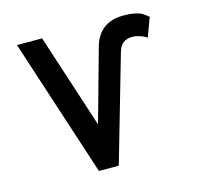

<svg xmlns="http://www.w3.org/2000/svg" viewBox="-86 -646 772 738"><g transform="rotate(-15 300.0 -276.5)"><path d="M41 -549H141L263 -174L343 -461Q368.5 -553 465 -553Q493 -553 511 -549Q529 -545 539.2 -538.8Q549.5 -532.5 562 -522L534 -447Q521.5 -455 506 -460Q490.5 -465 476 -465Q432.5 -465 420 -420L299 0H220Z"/></g></svg>

Font: JuliaMono
Style: Bold
Weight: 700
Monospace: yes
Designer: cormullion
Foundry: corm
Version: Version 0.055; ttfautohint (v1.8.4)